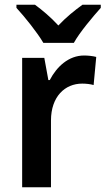

<svg xmlns="http://www.w3.org/2000/svg" viewBox="-20 -786 443 806"><path d="M162 -606H290C314 -650 370 -716 403 -753V-766H326C293 -742 259 -715 225 -679C193 -714 157 -744 127 -766H49V-753C84 -715 137 -649 162 -606ZM333 -553C268 -553 218 -506 189 -450H183L166 -543H73V0H194V-280C194 -381 253 -435 325 -435C341 -435 360 -433 373 -429L384 -547C369 -551 349 -553 333 -553Z"/></svg>

Font: Noto Sans Myanmar SemiCondensed SemiBold
Style: Regular
Weight: 600
Width: 4
Designer: Monotype Design Team
Foundry: Monotype Imaging Inc.
Version: Version 2.107